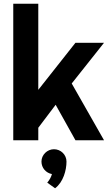

<svg xmlns="http://www.w3.org/2000/svg" viewBox="-20 -751 579 1028"><path d="M185 -67 278 -190 384 0H537L364 -304L537 -522H384L185 -270V-731H51V0H185ZM336 114C336 78 306 48 269 48C233 48 202 78 202 114C202 148 226 175 258 181C254 196 247 210 233 227L275 257C319 224 336 160 336 114Z"/></svg>

Font: Righteous
Style: Regular
Weight: 400
Designer: Astigmatic (AOETI)
Foundry: Astigmatic (AOETI)
Version: Version 1.000